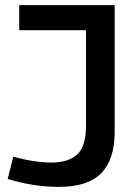

<svg xmlns="http://www.w3.org/2000/svg" viewBox="-20 -720 523 750"><path d="M10 -21 32 -108Q71 -97 110.5 -91Q150 -85 180 -85Q248 -85 282 -117Q316 -149 316 -228V-602H55V-700H428V-205Q428 -98 376 -44Q324 10 210 10Q110 10 10 -21Z"/></svg>

Font: Georama Medium
Style: Regular
Weight: 500
Designer: Jean-Baptiste Levee
Foundry: Production Type
Version: Version 1.000